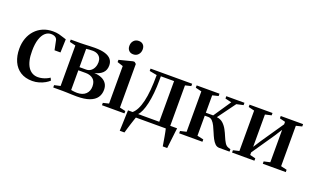

<svg xmlns="http://www.w3.org/2000/svg" viewBox="-92 -1242 3163 1929"><g transform="rotate(20 1489.5 -277.0)"><path d="M254.5 11Q179 11 127.2 -22.2Q75.5 -55.5 49 -114.5Q22.5 -173.5 22.5 -250.5Q22.5 -311 41 -362Q59.5 -413 94 -450.5Q128.5 -488 176.2 -508.8Q224 -529.5 282.5 -529.5Q319 -529.5 347 -522.8Q375 -516 395.8 -508.2Q416.5 -500.5 429.5 -497.5L424.5 -355.5H361L340 -457.5Q338 -467 330.5 -476.2Q323 -485.5 309 -491.5Q295 -497.5 273 -497.5Q239.5 -497.5 211.8 -473Q184 -448.5 167.5 -398.5Q151 -348.5 151 -272.5Q150.5 -216 160.5 -173.2Q170.5 -130.5 189.2 -102Q208 -73.5 234.8 -59Q261.5 -44.5 294.5 -44.5Q317 -44.5 340.2 -50Q363.5 -55.5 384 -64.8Q404.5 -74 418 -84L431.5 -57Q416.5 -41.5 388.5 -25.5Q360.5 -9.5 325.8 0.8Q291 11 254.5 11Z M728 4Q703 4 675.5 3Q648 2 622.5 1Q597 0 578.5 0H476.5V-25L541 -39.5V-472.5L477 -487.5V-512.5H581Q600.5 -512.5 626.2 -513.8Q652 -515 680 -516.2Q708 -517.5 733.5 -517.5Q802 -517.5 845.2 -503.8Q888.5 -490 909.2 -463.8Q930 -437.5 930 -399.5Q930 -349 899 -319Q868 -289 814.5 -277.5Q861 -275.5 894.5 -260.5Q928 -245.5 946.2 -218.5Q964.5 -191.5 964.5 -152Q964.5 -104 940 -69Q915.5 -34 863.5 -15Q811.5 4 728 4ZM718.5 -31Q778 -31 810.8 -62Q843.5 -93 843.5 -144Q843.5 -198 812.8 -223.2Q782 -248.5 734.5 -248.5H654.5V-38Q662 -36 672.2 -34.8Q682.5 -33.5 694.5 -32.2Q706.5 -31 718.5 -31ZM654.5 -282H724.5Q753.5 -282 774.2 -297.5Q795 -313 806.2 -338.5Q817.5 -364 817.5 -394Q817.5 -420 806.5 -440Q795.5 -460 774.2 -471.2Q753 -482.5 722 -482.5Q703 -482.5 685.8 -481.2Q668.5 -480 654.5 -478Z M997.5 0V-25L1059 -40V-441L997 -461V-485L1140 -521.5H1157L1175.5 -505.5V-39.5L1238 -25V0ZM1116 -587.5Q1087 -587.5 1069.5 -606Q1052 -624.5 1052 -655Q1052 -689 1072.2 -711.2Q1092.5 -733.5 1125.5 -733.5H1126.5Q1156 -733.5 1173.2 -715.5Q1190.5 -697.5 1190.5 -666.5Q1190.5 -633 1170.2 -610.2Q1150 -587.5 1117 -587.5Z M1297 0V-36L1309 -40Q1334.5 -61 1353.2 -97.8Q1372 -134.5 1385 -188.2Q1398 -242 1404.2 -312.8Q1410.5 -383.5 1410.5 -472.5L1330.5 -487.5V-512.5H1775.5V-487.5L1713 -472.5V0ZM1369 -40.5H1595.5V-475.5H1454V-436.5Q1454 -360 1447.5 -295.5Q1441 -231 1429.5 -180.2Q1418 -129.5 1402.5 -94Q1387 -58.5 1369 -40.5ZM1253 180Q1254.5 145.5 1255.8 109Q1257 72.5 1258.2 34.5Q1259.5 -3.5 1261 -41H1405.5L1361 -3Q1356.5 10 1348.8 32.8Q1341 55.5 1332.5 82.8Q1324 110 1316.2 135.8Q1308.5 161.5 1303.5 180ZM1713 180Q1709.5 159 1705.2 133.5Q1701 108 1696.5 82.2Q1692 56.5 1687.5 34.2Q1683 12 1679.5 -2L1652.5 -40H1786.5Q1784 -20.5 1781.2 2Q1778.5 24.5 1775.8 48.5Q1773 72.5 1770.2 95.8Q1767.5 119 1765 140.5Q1762.5 162 1760.5 180Z M1823 0V-25L1888 -40V-472L1823.5 -487.5V-512.5H2067.5V-487.5L2004 -472V-286H2082.5L2208 -471.5L2140.5 -487.5V-512.5H2334.5V-487.5L2262 -471.5L2123.5 -282Q2164.5 -277 2191 -252.8Q2217.5 -228.5 2235.5 -195Q2253.5 -161.5 2267.5 -127.2Q2281.5 -93 2297.2 -67.2Q2313 -41.5 2335.5 -34L2361.5 -25.5V0H2252Q2225.5 0 2206.5 -18.5Q2187.5 -37 2172.5 -66Q2157.5 -95 2144.5 -127.2Q2131.5 -159.5 2117.2 -188.5Q2103 -217.5 2085 -236Q2067 -254.5 2041.5 -254.5H2004V-40L2071.5 -25V0Z M2388.5 0V-25L2452.5 -40V-472L2389 -487.5V-512.5H2634.5V-487.5L2568 -472V-126.5L2618 -204L2783 -445.5V-472L2722.5 -487.5V-512.5H2961.5V-487.5L2898.5 -472V-40L2962.5 -25V0H2717V-25L2783 -40V-386.5L2732 -306.5L2568 -67V-39.5L2627.5 -25V0Z"/></g></svg>

Font: Merriweather 120pt SemiBold
Style: Regular
Weight: 600
Version: Version 2.100